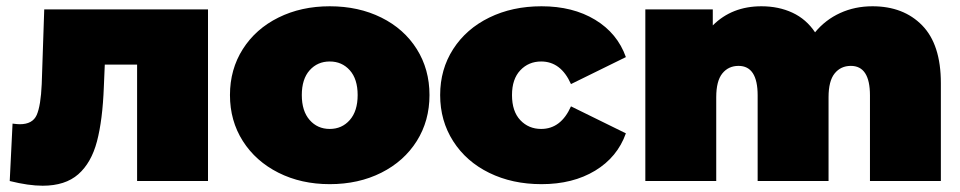

<svg xmlns="http://www.w3.org/2000/svg" viewBox="-20 -577 3060 612"><path d="M643 -547V0H417V-371H314L311 -300Q307 -194 289 -126Q271 -58 229.5 -21.5Q188 15 116 15Q71 15 11 0L20 -183Q36 -181 43 -181Q84 -181 97 -210.5Q110 -240 113 -309L121 -547Z M713 -274Q713 -356 754 -420.5Q795 -485 867.5 -521Q940 -557 1031 -557Q1123 -557 1195.5 -521Q1268 -485 1308.5 -420.5Q1349 -356 1349 -274Q1349 -192 1308.5 -127.5Q1268 -63 1195.5 -26.5Q1123 10 1031 10Q940 10 867.5 -26.5Q795 -63 754 -127.5Q713 -192 713 -274ZM1120 -274Q1120 -325 1095 -353Q1070 -381 1031 -381Q992 -381 967 -353Q942 -325 942 -274Q942 -223 967 -194.5Q992 -166 1031 -166Q1070 -166 1095 -194.5Q1120 -223 1120 -274Z M1383 -274Q1383 -356 1424.5 -420.5Q1466 -485 1539.5 -521Q1613 -557 1706 -557Q1806 -557 1877 -514Q1948 -471 1975 -395L1800 -309Q1768 -381 1705 -381Q1665 -381 1638.5 -353Q1612 -325 1612 -274Q1612 -222 1638.5 -194Q1665 -166 1705 -166Q1768 -166 1800 -238L1975 -152Q1948 -76 1877 -33Q1806 10 1706 10Q1613 10 1539.5 -26Q1466 -62 1424.5 -127Q1383 -192 1383 -274Z M2979 -312V0H2753V-273Q2753 -367 2692 -367Q2660 -367 2640.5 -343Q2621 -319 2621 -267V0H2395V-273Q2395 -367 2334 -367Q2302 -367 2282.5 -343Q2263 -319 2263 -267V0H2037V-547H2252V-496Q2313 -557 2407 -557Q2462 -557 2506 -536.5Q2550 -516 2578 -474Q2611 -514 2658 -535.5Q2705 -557 2761 -557Q2860 -557 2919.5 -496Q2979 -435 2979 -312Z"/></svg>

Font: Montserrat Alternates Black
Style: Regular
Weight: 900
Designer: Julieta Ulanovsky
Foundry: Julieta Ulanovsky
Version: Version 7.200